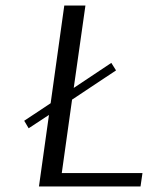

<svg xmlns="http://www.w3.org/2000/svg" viewBox="-20 -670 536 690"><path d="M492 -48 485 0H120L156 -257L83 -209L67 -236L162 -299L211 -650H287L245 -354L380 -444L397 -417L239 -312L202 -48Z"/></svg>

Font: ArsenalItalic
Style: Italic
Weight: 400
Italic angle: -9°
Designer: Andrij Shevchenko
Foundry: Stairsfor.com
Version: Version 1.000